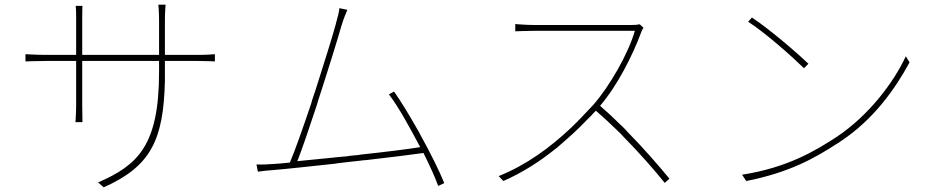

<svg xmlns="http://www.w3.org/2000/svg" viewBox="-20 -777 4020 822"><path d="M686 -477V-516H831C867 -516 900 -514 900 -514V-545C900 -545 867 -542 831 -542H686V-689C686 -727 689 -757 689 -757H658C658 -757 661 -727 661 -689V-542H332V-702C332 -731 333 -752 333 -752H304C306 -737 306 -715 306 -701V-542H176C141 -542 89 -545 89 -545V-514C89 -514 139 -516 176 -516H306V-326C306 -295 303 -254 303 -254H333C333 -254 332 -297 332 -326V-516H661V-469C661 -154 570 -70 400 4L424 25C626 -65 680 -178 686 -430V-469V-436C686 -449 686 -463 686 -477Z M1882 7C1862 -43 1822 -124 1778 -203L1773 -213L1767 -223C1732 -285 1696 -344 1667 -385L1645 -373C1686 -320 1734 -232 1779 -147C1722 -138 1626 -126 1523 -115L1512 -113C1508 -113 1504 -113 1500 -112L1489 -111C1486 -111 1482 -110 1478 -110L1467 -108C1452 -107 1437 -105 1422 -104L1411 -103C1409 -102 1407 -102 1405 -102L1394 -101C1344 -96 1296 -91 1253 -87C1272 -135 1305 -231 1338 -332L1341 -343C1384 -475 1427 -614 1441 -664C1453 -704 1460 -716 1467 -735L1433 -742C1431 -722 1427 -710 1416 -668C1404 -623 1368 -508 1330 -389L1326 -377L1320 -360C1319 -356 1318 -352 1316 -348L1313 -336C1278 -232 1243 -132 1221 -81C1193 -78 1170 -76 1150 -75C1124 -73 1104 -72 1078 -73L1084 -42C1110 -46 1126 -47 1151 -49C1211 -54 1309 -65 1413 -76L1425 -78C1442 -80 1459 -82 1476 -84L1493 -86C1499 -86 1505 -87 1511 -88L1522 -89C1524 -89 1526 -89 1528 -90L1539 -91L1551 -92C1647 -103 1736 -114 1793 -122C1821 -66 1843 -17 1856 19L1882 7Z M2846 -12C2800 -68 2735 -143 2664 -215L2657 -223C2652 -228 2647 -233 2642 -238L2634 -245C2624 -255 2614 -265 2603 -275L2596 -282C2580 -296 2565 -310 2549 -324C2623 -410 2689 -541 2724 -636C2726 -642 2731 -653 2735 -658L2719 -673C2709 -671 2700 -670 2683 -670H2265C2233 -670 2186 -674 2186 -674V-643C2186 -643 2235 -645 2265 -645H2698C2670 -547 2589 -406 2519 -327C2502 -309 2485 -291 2468 -273L2461 -266C2452 -256 2442 -247 2433 -238L2426 -231C2335 -145 2234 -71 2115 -23L2135 -2C2219 -39 2293 -87 2361 -142L2369 -148C2370 -150 2371 -151 2373 -152L2380 -158C2395 -171 2410 -184 2424 -197L2432 -204C2453 -223 2474 -244 2494 -265L2501 -272C2506 -276 2510 -281 2515 -286L2521 -293C2525 -296 2528 -300 2531 -303C2566 -273 2602 -239 2638 -204L2645 -196C2715 -125 2781 -50 2826 6L2846 -12Z M3441 -504C3389 -554 3271 -655 3199 -702L3183 -684C3259 -635 3373 -533 3422 -485L3441 -504ZM3579 -172C3720 -265 3813 -397 3874 -510L3858 -536C3806 -424 3700 -283 3562 -191C3469 -130 3349 -59 3157 -29L3175 -2C3357 -38 3467 -99 3562 -161L3569 -165C3572 -167 3576 -170 3579 -172Z"/></svg>

Font: Glow Sans SC Normal Thin
Style: Regular
Weight: 100
Designer: Ryoko NISHIZUKA (kana, bopomofo & ideographs); Paul D. Hunt (Latin, Greek & Cyrillic); Sandoll Communications, Soo-young
Version: Version 0.93